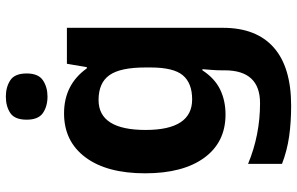

<svg xmlns="http://www.w3.org/2000/svg" viewBox="-204 -596 1040 673"><g transform="rotate(-90 316.5 -260.0)"><path d="M255 -556Q356 -556 413 -476H417L429 -546H555V1Q555 118 486 179Q417 240 282 240Q224 240 174.5 233Q125 226 78 208V89Q179 131 291 131Q406 131 406 7V-4Q406 -21 407.5 -39Q409 -57 410 -71H406Q378 -28 339 -9Q300 10 251 10Q154 10 99.5 -64.5Q45 -139 45 -272Q45 -406 101 -481Q157 -556 255 -556ZM302 -435Q197 -435 197 -270Q197 -107 304 -107Q361 -107 388.5 -139.5Q416 -172 416 -253V-271Q416 -359 389 -397Q362 -435 302 -435ZM314 -760Q347 -760 371 -744.5Q395 -729 395 -687Q395 -646 371 -630Q347 -614 314 -614Q280 -614 256.5 -630Q233 -646 233 -687Q233 -729 256.5 -744.5Q280 -760 314 -760Z"/></g></svg>

Font: Noto Sans Myanmar
Style: Bold
Weight: 700
Designer: Monotype Design Team
Foundry: Monotype Imaging Inc.
Version: Version 2.107; ttfautohint (v1.8.4.7-5d5b)